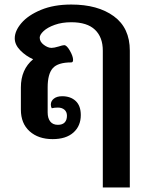

<svg xmlns="http://www.w3.org/2000/svg" viewBox="-20 -606 652 846"><path d="M433 -383Q433 -442 398.5 -475Q364 -508 294 -508Q253 -508 221 -496.5Q189 -485 172 -469Q155 -453 155 -440Q155 -422 173 -408.5Q191 -395 207 -395Q218 -395 238 -401Q256 -407 263 -407Q274 -407 288 -382.5Q302 -358 302 -342Q302 -331 294 -331Q235 -331 212.5 -305.5Q190 -280 190 -221V-111Q190 -85 201.5 -70.5Q213 -56 235 -56Q255 -56 265 -66.5Q275 -77 275 -96Q275 -113 264 -122.5Q253 -132 235 -132Q220 -132 208 -129Q204 -136 204 -145Q204 -161 217.5 -171.5Q231 -182 254 -182Q291 -182 313.5 -161Q336 -140 336 -99Q336 -51 303.5 -22Q271 7 212 7Q149 7 110.5 -27.5Q72 -62 72 -123V-221Q72 -300 126 -345Q94 -359 69.5 -384Q45 -409 45 -437Q45 -470 74.5 -504.5Q104 -539 160.5 -562.5Q217 -586 294 -586Q411 -586 481.5 -534.5Q552 -483 552 -383V220H433Z"/></svg>

Font: Krub SemiBold
Style: Regular
Weight: 600
Version: Version 1.000; ttfautohint (v1.6)